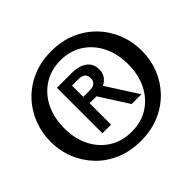

<svg xmlns="http://www.w3.org/2000/svg" viewBox="-186 -975 1179 1179"><g transform="rotate(-45 404.0 -385.0)"><path d="M404 5Q315 5 242 -25.5Q169 -56 117 -110Q65 -164 36.5 -234Q8 -304 8 -383Q8 -462 36 -533Q64 -604 116.5 -658.5Q169 -713 241.5 -744Q314 -775 404 -775Q494 -775 566.5 -744Q639 -713 691.5 -658.5Q744 -604 772 -533Q800 -462 800 -383Q800 -304 772 -234Q744 -164 691.5 -110Q639 -56 566.5 -25.5Q494 5 404 5ZM404 -75Q490 -75 552.5 -116Q615 -157 648.5 -226.5Q682 -296 682 -383Q682 -475 647 -545Q612 -615 549.5 -655Q487 -695 404 -695Q322 -695 259 -655Q196 -615 161 -545Q126 -475 126 -383Q126 -292 161 -223Q196 -154 258.5 -114.5Q321 -75 404 -75ZM270 -196V-591H400Q434 -591 464.5 -581Q495 -571 514.5 -548.5Q534 -526 534 -488Q534 -454 518 -432.5Q502 -411 478 -400L609 -196H524L405 -382H345V-196ZM345 -437H399Q459 -437 459 -487Q459 -535 400 -535H345Z"/></g></svg>

Font: Panamera
Style: Bold
Weight: 700
Designer: Bastien Sozeau
Foundry: NBR — Bastien Sozeau
Version: Version 3.002; ttfautohint (v1.8.4.7-5d5b);gftools[0.9.33]